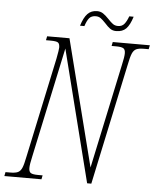

<svg xmlns="http://www.w3.org/2000/svg" viewBox="-81 -910 783 959"><g transform="rotate(5 310.5 -430.5)"><path d="M-19 -20H4Q30 -20 43 -26Q56 -32 63.5 -49.5Q71 -67 79 -108L185 -606Q194 -653 194 -663Q194 -682 185.5 -688Q177 -694 148 -694H125L129 -714H241L402 -80L514 -606Q523 -645 523 -663Q523 -682 513 -688Q503 -694 477 -694H454L458 -714H644L640 -694H617Q591 -694 578 -688Q565 -682 557.5 -664.5Q550 -647 542 -606L413 0H392L225 -661L107 -108Q98 -69 98 -51Q98 -32 108 -26Q118 -20 144 -20H167L163 0H-23ZM412 -805Q398 -820 387.5 -827.5Q377 -835 363 -835Q341 -835 330 -822Q319 -809 310 -781H288Q301 -823 319.5 -842Q338 -861 367 -861Q384 -861 397 -852.5Q410 -844 426 -827Q441 -811 451.5 -803.5Q462 -796 477 -796Q497 -796 508.5 -810Q520 -824 529 -849H551Q538 -807 520 -788.5Q502 -770 470 -770Q452 -770 439.5 -779Q427 -788 412 -805Z"/></g></svg>

Font: Noto Serif CondThin
Style: Italic
Weight: 250
Width: 3
Italic angle: -12°
Designer: Monotype Design Team
Foundry: Monotype Imaging Inc.
Version: Version 1.001